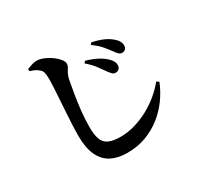

<svg xmlns="http://www.w3.org/2000/svg" viewBox="-168 -1003 1337 1275"><g transform="rotate(-30 500.0 -365.0)"><path d="M769 -542Q754 -542 743.5 -552.5Q733 -563 718 -584Q703 -605 679.5 -633Q656 -661 614 -691L624 -705Q672 -695 707 -680Q742 -665 765 -645Q804 -614 804 -578Q804 -562 794.5 -552Q785 -542 769 -542ZM664 -449Q651 -449 640 -459.5Q629 -470 616 -489Q600 -512 577 -543Q554 -574 516 -606L527 -620Q571 -608 608.5 -589Q646 -570 670 -547Q703 -517 702 -486Q702 -470 692 -459.5Q682 -449 664 -449ZM466 51Q396 51 345.5 25Q295 -1 267.5 -58.5Q240 -116 240 -209Q240 -252 242.5 -300Q245 -348 248 -397Q251 -446 254 -490.5Q257 -535 259 -571Q261 -607 261 -630Q261 -666 256.5 -683.5Q252 -701 238 -712Q225 -723 211.5 -730Q198 -737 173 -745V-761Q193 -769 212.5 -775Q232 -781 251 -781Q276 -780 304.5 -768Q333 -756 357.5 -738Q382 -720 398 -700Q414 -680 414 -665Q414 -650 406.5 -638Q399 -626 390.5 -611Q382 -596 375 -570Q366 -522 356 -463Q346 -404 339.5 -342Q333 -280 333 -221Q333 -165 345.5 -130Q358 -95 390.5 -79.5Q423 -64 482 -64Q537 -64 591.5 -80Q646 -96 696.5 -123Q747 -150 791 -186.5Q835 -223 868 -264L886 -252Q861 -190 821.5 -135.5Q782 -81 728.5 -39Q675 3 609.5 27Q544 51 466 51Z"/></g></svg>

Font: Noto Serif SC ExtraLight
Style: Bold
Weight: 700
Version: Version 2.002-H1;hotconv 1.1.0;makeotfexe 2.6.0